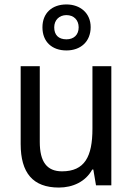

<svg xmlns="http://www.w3.org/2000/svg" viewBox="-20 -834 599 864"><path d="M279 -607C343 -607 388 -647 388 -712C388 -775 341 -814 279 -814C214 -814 171 -775 171 -711C171 -646 214 -607 279 -607ZM279 -657C243 -657 224 -677 224 -711C224 -744 247 -766 279 -766C312 -766 334 -744 334 -711C334 -677 312 -657 279 -657ZM481 -536H396V-255C396 -129 361 -63 259 -63C191 -63 159 -106 159 -195V-536H73V-186C73 -56 128 10 245 10C307 10 365 -16 395 -71H400L412 0H481Z"/></svg>

Font: Noto Sans Malayalam SemiCondensed
Style: Regular
Weight: 400
Width: 4
Designer: Jelle Bosma - Monotype Design Team
Foundry: Monotype Imaging Inc.
Version: Version 2.104